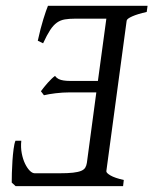

<svg xmlns="http://www.w3.org/2000/svg" viewBox="-20 -635 523 655"><path d="M167.5 -376Q173.3 -368.7 180.4 -365.2Q187.5 -361.8 197.3 -360.4Q207 -358.9 220.2 -358.9H314L342.8 -571.3H235.8Q215.8 -571.3 201.2 -568.8Q186.5 -566.4 174.3 -557.9Q162.1 -549.3 151.1 -532.5Q140.1 -515.6 127 -487.3L108.9 -496.1Q118.2 -538.6 127.9 -569.8Q137.7 -601.1 143.6 -615.2H483.4L480.5 -594.2Q449.7 -587.4 431.4 -579.3Q413.1 -571.3 412.1 -564.5L342.8 -51.3Q341.8 -45.4 356.7 -36.6Q371.6 -27.8 402.3 -21L399.9 0H33.2L20 -12.2Q20 -24.4 20.5 -44.9Q21 -65.4 22.5 -86.7Q23.9 -107.9 26.4 -126.7Q28.8 -145.5 32.7 -154.8H52.7Q50.3 -132.3 54.2 -112.1Q58.1 -91.8 65.4 -76.7Q72.8 -61.5 81.5 -52.7Q90.3 -43.9 98.6 -43.9H183.1Q211.4 -43.9 229 -45.9Q246.6 -47.9 256.6 -52Q266.6 -56.2 270.8 -63Q274.9 -69.8 276.4 -79.6L308.6 -319.8H216.3Q206.1 -319.8 193.8 -319.1Q181.6 -318.4 169.9 -316.9Q158.2 -315.4 147.7 -313.7Q137.2 -312 129.9 -310.1L119.6 -323.7Q124.5 -330.6 130.6 -338.1Q136.7 -345.7 143.1 -352.8Q149.4 -359.9 155.8 -366Q162.1 -372.1 167.5 -376Z"/></svg>

Font: Akkhara
Style: Italic
Weight: 400
Italic angle: -7°
Designer: J. Victor Gaultney
Version: Version 1.00 June 13, 2006, initial release